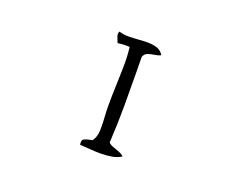

<svg xmlns="http://www.w3.org/2000/svg" viewBox="-100 -834 1199 966"><g transform="rotate(20 500.0 -351.5)"><path d="M629 -616Q615 -609 596.5 -606.5Q578 -604 562 -598.5Q546 -593 539 -575Q539 -556 539.5 -537Q540 -518 540 -499Q541 -410 541 -315Q541 -220 535 -115Q544 -105 559.5 -99.5Q575 -94 591.5 -88Q608 -82 620 -71Q599 -57 570.5 -52Q542 -47 510 -47Q481 -47 452 -49.5Q423 -52 399 -53Q394 -77 406 -83.5Q418 -90 434 -93Q438 -93 442 -94Q446 -95 450 -96Q468 -120 469 -155.5Q470 -191 467 -231Q466 -244 465.5 -258Q465 -272 465 -286Q465 -311 465.5 -336.5Q466 -362 467 -388Q469 -441 470 -495Q471 -549 465 -601Q431 -603 402 -598Q401 -600 399 -603Q394 -615 389 -629Q384 -643 390 -656Q415 -648 442.5 -648.5Q470 -649 497 -651Q508 -652 519.5 -652.5Q531 -653 542 -653Q570 -653 592.5 -646Q615 -639 629 -616Z"/></g></svg>

Font: Yuji Syuku
Style: Regular
Weight: 400
Designer: Kataoka Yuji
Foundry: Kinuta Font Factory
Version: Version 3.002